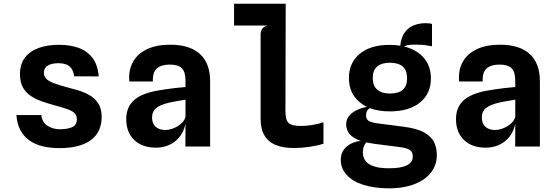

<svg xmlns="http://www.w3.org/2000/svg" viewBox="-20 -800 3040 1048"><path d="M305 8.5Q256 8.5 214.5 -1.2Q173 -11 141.8 -32.5Q110.5 -54 91.8 -88.5Q73 -123 69.5 -172H205.5Q210 -131.5 239.8 -113Q269.5 -94.5 306.5 -94.5Q348 -94.5 373.8 -106Q399.5 -117.5 399.5 -149.5Q399.5 -171 385.5 -183.8Q371.5 -196.5 344.2 -205.5Q317 -214.5 277 -225.5Q240 -235.5 206.2 -247.5Q172.5 -259.5 146 -277.8Q119.5 -296 104.2 -324.5Q89 -353 89 -395.5Q89 -449.5 115.8 -485Q142.5 -520.5 190.5 -538Q238.5 -555.5 303 -555.5Q358.5 -555.5 405.2 -540Q452 -524.5 482.5 -487Q513 -449.5 519 -383L385 -383.5Q380.5 -412.5 368.5 -428Q356.5 -443.5 339 -449.2Q321.5 -455 300.5 -455Q274 -455 256 -449Q238 -443 228.8 -431.2Q219.5 -419.5 219.5 -401.5Q219.5 -383 232.8 -369.8Q246 -356.5 273.8 -346Q301.5 -335.5 343 -324.5Q374 -316.5 407.5 -306.5Q441 -296.5 469.8 -279.8Q498.5 -263 516.8 -234.8Q535 -206.5 535 -162.5Q535 -79 475.8 -35.2Q416.5 8.5 305 8.5Z M831 6Q756 6 712.5 -36Q669 -78 669 -150Q669 -211.5 707 -249Q745 -286.5 828.5 -303.5Q855 -308.5 882.8 -312.5Q910.5 -316.5 938.5 -319.8Q966.5 -323 992.5 -325V-358.5Q992.5 -407 972.8 -427.2Q953 -447.5 906.5 -447.5Q861 -447.5 836.8 -427Q812.5 -406.5 814.5 -355.5H686Q680.5 -417 705.8 -462.2Q731 -507.5 783 -531.8Q835 -556 909 -556Q1016 -556 1071.5 -505.2Q1127 -454.5 1127 -355.5V0H992L992.5 -125Q984.5 -84.5 961.8 -55Q939 -25.5 905.5 -9.8Q872 6 831 6ZM881.5 -90.5Q905 -90.5 929.2 -100.8Q953.5 -111 971 -127.5Q988.5 -144 992.5 -163.5V-256Q982 -254 966.2 -251.5Q950.5 -249 935 -246.2Q919.5 -243.5 908.5 -241Q857 -229.5 833.5 -210.8Q810 -192 810 -158Q810 -126 829.5 -108.2Q849 -90.5 881.5 -90.5Z M1585 8Q1526.5 8 1485.5 -8.5Q1444.5 -25 1423.5 -60.5Q1402.5 -96 1402.5 -152V-612.5Q1402.5 -632 1412.8 -644.8Q1423 -657.5 1441.5 -660.5H1257.5V-779.5H1539.5L1538 -194.5Q1538 -144.5 1555.5 -128.5Q1573 -112.5 1621 -112.5Q1652 -112.5 1685 -117.8Q1718 -123 1745.5 -133V-15.5Q1712.5 -5 1669 1.5Q1625.5 8 1585 8Z M2107 228Q2023 228 1963.2 208.8Q1903.5 189.5 1871.8 154.2Q1840 119 1840 72Q1840 38.5 1857.8 15.5Q1875.5 -7.5 1904 -19.5Q1925.5 -28.5 1949.5 -31Q1935 -35.5 1924 -41.5Q1891 -58.5 1880.2 -79.8Q1869.5 -101 1869.5 -120.5Q1869.5 -149 1886.2 -168.2Q1903 -187.5 1927.2 -199Q1951.5 -210.5 1975.5 -215.5Q1979 -216 1982.5 -216.5Q1961.5 -227 1944 -241.5Q1884.5 -290.5 1884.5 -374Q1884.5 -458 1944.5 -507Q2004.5 -556 2109 -555Q2138.5 -555 2164.5 -550.5Q2170 -596.5 2189 -623Q2209.5 -651 2239.8 -662.2Q2270 -673.5 2302 -673.5Q2312 -673.5 2322 -672.5Q2332 -671.5 2338 -669V-547.5Q2318.5 -551.5 2300.2 -553.8Q2282 -556 2263 -556Q2253 -556 2237 -556.2Q2221 -556.5 2203.5 -553Q2194 -550.5 2185 -546.5Q2207.5 -541 2227 -532.5Q2277 -510 2304.5 -469.5Q2332 -429 2332 -372Q2332 -289 2272.5 -240.5Q2213 -192 2108 -192Q2045 -192 1998.5 -210Q1993 -206 1988.5 -201.5Q1978 -191 1978 -169.5Q1978 -150 1992 -140.5Q2006 -131 2046 -126L2181.5 -108.5Q2256.5 -99 2296 -76.5Q2335.5 -54 2350 -22.5Q2364.5 9 2364.5 45.5Q2364.5 89.5 2344.8 123.5Q2325 157.5 2290 180.8Q2255 204 2208 216Q2161 228 2107 228ZM1979 -22.5Q1976.5 -20 1974.5 -16.5Q1968 -7.5 1964.2 4.2Q1960.5 16 1960.5 31.5Q1960.5 59 1975.2 78.5Q1990 98 2021.5 108.2Q2053 118.5 2103.5 118.5Q2169 118.5 2201.2 102.2Q2233.5 86 2233 53Q2233 29 2216 18Q2199 7 2152.5 1.5L2023 -15Q1998.5 -18.5 1979 -22.5ZM2108.5 -289.5Q2156 -289.5 2179 -310.2Q2202 -331 2202 -372.5Q2202 -415 2178.8 -436.2Q2155.5 -457.5 2107.5 -457.5Q2062.5 -457.5 2038.5 -436.8Q2014.5 -416 2014.5 -375Q2014.5 -332.5 2038.8 -311Q2063 -289.5 2108.5 -289.5Z M2631 6Q2556 6 2512.5 -36Q2469 -78 2469 -150Q2469 -211.5 2507 -249Q2545 -286.5 2628.5 -303.5Q2655 -308.5 2682.8 -312.5Q2710.5 -316.5 2738.5 -319.8Q2766.5 -323 2792.5 -325V-358.5Q2792.5 -407 2772.8 -427.2Q2753 -447.5 2706.5 -447.5Q2661 -447.5 2636.8 -427Q2612.5 -406.5 2614.5 -355.5H2486Q2480.5 -417 2505.8 -462.2Q2531 -507.5 2583 -531.8Q2635 -556 2709 -556Q2816 -556 2871.5 -505.2Q2927 -454.5 2927 -355.5V0H2792L2792.5 -125Q2784.5 -84.5 2761.8 -55Q2739 -25.5 2705.5 -9.8Q2672 6 2631 6ZM2681.5 -90.5Q2705 -90.5 2729.2 -100.8Q2753.5 -111 2771 -127.5Q2788.5 -144 2792.5 -163.5V-256Q2782 -254 2766.2 -251.5Q2750.5 -249 2735 -246.2Q2719.5 -243.5 2708.5 -241Q2657 -229.5 2633.5 -210.8Q2610 -192 2610 -158Q2610 -126 2629.5 -108.2Q2649 -90.5 2681.5 -90.5Z"/></svg>

Font: Spline Sans Mono SemiBold
Style: Regular
Weight: 600
Monospace: yes
Version: Version 1.004